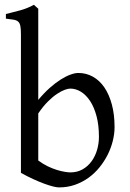

<svg xmlns="http://www.w3.org/2000/svg" viewBox="-20 -777 548 811"><path d="M463.9 -240.2Q463.9 -211.9 456.5 -182.1Q449.2 -152.3 435.1 -124Q420.9 -95.7 400.4 -70.3Q379.9 -44.9 353.8 -26.1Q327.6 -7.3 296.4 3.7Q265.1 14.6 229 14.6Q219.7 14.6 203.4 10.5Q187 6.3 165.8 -1.5Q144.5 -9.3 119.6 -20.8Q94.7 -32.2 68.4 -46.9V-632.8Q68.4 -655.3 65.9 -667.5Q63.5 -679.7 56.6 -685.8Q49.8 -691.9 37.4 -693.8Q24.9 -695.8 4.9 -698.2V-717.8Q37.1 -725.6 66.4 -733.6Q95.7 -741.7 123.5 -756.8L128.4 -752Q131.3 -749 134.3 -746.6Q137.7 -743.7 141.6 -740.2V-355Q166 -384.3 190.2 -405.8Q214.4 -427.2 236.6 -441.2Q258.8 -455.1 277.8 -461.9Q296.9 -468.8 311 -468.8Q344.2 -468.8 372.3 -453.1Q400.4 -437.5 420.7 -408Q440.9 -378.4 452.4 -335.9Q463.9 -293.5 463.9 -240.2ZM397.9 -199.2Q397.9 -248 387.9 -285.9Q377.9 -323.7 361.1 -349.6Q344.2 -375.5 322.3 -389.2Q300.3 -402.8 276.9 -402.8Q268.1 -402.8 253.7 -397.7Q239.3 -392.6 221.2 -380.6Q203.1 -368.7 182.6 -348.4Q162.1 -328.1 141.6 -297.9V-99.1Q161.1 -84.5 181.4 -74.7Q201.7 -64.9 220 -59.3Q238.3 -53.7 253.2 -51.3Q268.1 -48.8 276.9 -48.8Q306.6 -48.8 329.1 -61.8Q351.6 -74.7 366.9 -95.9Q382.3 -117.2 390.1 -144Q397.9 -170.9 397.9 -199.2Z"/></svg>

Font: Gentium Plus Am
Style: Regular
Weight: 400
Designer: J. Victor Gaultney, Annie Olsen, Iska Routamaa, Becca Hirsbrunner
Foundry: SIL International
Version: Version 5.000